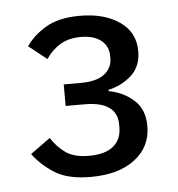

<svg xmlns="http://www.w3.org/2000/svg" viewBox="-38 -740 421 453"><g transform="rotate(-5 173.0 -513.5)"><path d="M155 -546Q193 -546 211.5 -560.5Q230 -575 230 -598V-602Q230 -627 212.5 -640.5Q195 -654 165 -654Q136 -654 116 -642Q96 -630 82 -609L39 -643Q56 -668 86.5 -686Q117 -704 167 -704Q224 -704 260.5 -679Q297 -654 297 -609Q297 -573 274 -552Q251 -531 219 -524V-521Q253 -515 278 -493Q303 -471 303 -431Q303 -382 264.5 -352.5Q226 -323 160 -323Q105 -323 74 -343Q43 -363 24 -389L71 -423Q85 -401 105 -387Q125 -373 160 -373Q198 -373 217.5 -389Q237 -405 237 -434V-440Q237 -495 160 -495H115V-546Z"/></g></svg>

Font: IBM Plex Sans Thai
Style: Regular
Weight: 400
Designer: Mike Abbink, Paul van der Laan, Pieter van Rosmalen, Ben Mitchell, Mark Frömberg
Foundry: Bold Monday
Version: Version 1.1